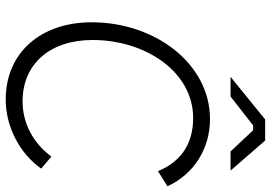

<svg xmlns="http://www.w3.org/2000/svg" viewBox="-158 -780 948 672"><g transform="rotate(90 316.0 -444.0)"><path d="M328 10C425 10 518 -40 570 -114L528 -150C482 -87 412 -49 335 -49C203 -49 120 -146 120 -294C120 -479 231 -646 393 -646C486 -646 547 -601 579 -523L632 -556C590 -648 501 -705 397 -705C203 -705 58 -513 58 -291C58 -111 166 10 328 10ZM249 -777H318L419 -856H436L510 -777H577L472 -898H398Z"/></g></svg>

Font: Fixel Text 20240404 Light
Style: Italic
Weight: 300
Width: 4
Italic angle: -10°
Designer: AlfaBravo + MacPaw
Foundry: Kyrylo Tkachov, Marchela Mozhyna, Serhii Makarenko, Maria Weinstein, Zakhar Kryvoshyya
Version: Version 1.211;Glyphs 3.2 (3225)